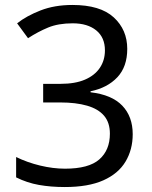

<svg xmlns="http://www.w3.org/2000/svg" viewBox="-20 -744 612 774"><path d="M493 -547Q493 -475 453 -432.5Q413 -390 345 -376V-372Q431 -362 473 -318Q515 -274 515 -203Q515 -141 486 -92.5Q457 -44 396.5 -17Q336 10 241 10Q185 10 137 1.5Q89 -7 45 -29V-111Q90 -89 142 -76.5Q194 -64 242 -64Q338 -64 380.5 -101.5Q423 -139 423 -205Q423 -250 399.5 -277.5Q376 -305 331 -318Q286 -331 223 -331H154V-406H224Q283 -406 322.5 -423Q362 -440 382.5 -470.5Q403 -501 403 -541Q403 -593 368 -621.5Q333 -650 273 -650Q215 -650 174 -633Q133 -616 93 -590L49 -650Q87 -680 143.5 -702Q200 -724 272 -724Q384 -724 438.5 -674Q493 -624 493 -547Z"/></svg>

Font: Noto Sans Sora Sompeng
Style: Regular
Weight: 400
Designer: Monotype Design Team. David Williams.
Foundry: Monotype Imaging Inc.
Version: Version 2.101